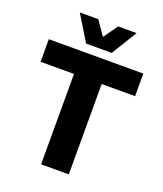

<svg xmlns="http://www.w3.org/2000/svg" viewBox="-164 -1028 964 1134"><g transform="rotate(20 318.0 -460.5)"><path d="M231 0V-568H21V-710H615V-568H405V0ZM139 -921H255L317 -832L380 -921H496L398 -761H237Z"/></g></svg>

Font: Geist ExtBd
Style: Regular
Weight: 400
Designer: Basement.studio, Andrés Briganti, Mateo Zaragoza
Foundry: Basement.studio, Vercel, Andrés Briganti, Guido Ferreyra, Mateo Zaragoza
Version: Version 1.401